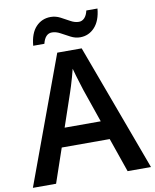

<svg xmlns="http://www.w3.org/2000/svg" viewBox="-98 -994 863 1068"><g transform="rotate(-10 333.5 -460.0)"><path d="M535 0 468 -193H197L131 0H0L264 -717H402L667 0ZM371 -487Q367 -500 359.5 -524Q352 -548 344.5 -573Q337 -598 333 -614Q328 -594 321 -568.5Q314 -543 307 -521Q300 -499 296 -487L232 -299H436ZM139 -778Q145 -848 178.5 -883.5Q212 -919 262 -919Q290 -919 316 -905.5Q342 -892 366 -878.5Q390 -865 413 -865Q431 -865 444.5 -879Q458 -893 464 -920H527Q521 -852 487.5 -815.5Q454 -779 405 -779Q378 -779 352 -792.5Q326 -806 301.5 -819.5Q277 -833 254 -833Q235 -833 222 -819.5Q209 -806 202 -778Z"/></g></svg>

Font: Noto Sans Sundanese SemiBold
Style: Regular
Weight: 600
Version: Version 2.003